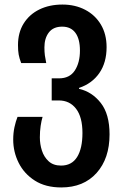

<svg xmlns="http://www.w3.org/2000/svg" viewBox="-20 -573 539 843"><path d="M249 250Q180 250 133 220Q86 190 62 142Q38 94 38 40Q38 11 43.5 -14.5Q49 -40 57 -60H167Q162 -44 158.5 -20.5Q155 3 155 30Q155 60 164 88Q173 116 193.5 135Q214 154 248 154Q295 154 318.5 116.5Q342 79 342 11Q342 -59 314 -95.5Q286 -132 238 -132H207V-229H239Q286 -229 308.5 -263.5Q331 -298 331 -351Q331 -402 311 -429Q291 -456 253 -456Q214 -456 194.5 -430.5Q175 -405 175 -365Q175 -345 177 -330Q179 -315 183 -296H73Q65 -317 62 -333.5Q59 -350 59 -375Q59 -430 84 -470Q109 -510 153 -531.5Q197 -553 254 -553Q310 -553 354 -530Q398 -507 423 -465Q448 -423 448 -366Q448 -298 416 -252Q384 -206 327 -187V-183Q384 -170 422.5 -121Q461 -72 461 17Q461 123 404 186.5Q347 250 249 250Z"/></svg>

Font: Noto Sans Georgian Condensed SemiBold
Style: Regular
Weight: 600
Width: 3
Designer: Monotype Design Team, Akaki Razmadze
Foundry: Google LLC
Version: Version 2.005; ttfautohint (v1.8.4.7-5d5b)